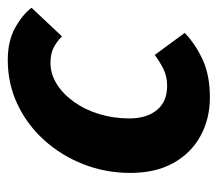

<svg xmlns="http://www.w3.org/2000/svg" viewBox="-53 -495 560 494"><g transform="rotate(-90 227.0 -248.0)"><path d="M223.4 12Q168.2 12 124.3 -12.1Q80.3 -36.1 54.7 -81.7Q29.1 -127.4 29.1 -192.5Q29.1 -256.8 51.6 -313.8Q74.1 -370.8 113.7 -414.6Q153.3 -458.4 206 -483.2Q258.7 -508 319.6 -508Q368.3 -508 402.2 -489.2Q436.1 -470.4 454.1 -446.9L380.4 -368.6Q366.1 -382.8 350.6 -390.4Q335.1 -398.1 312.5 -398.1Q283.4 -398.1 257.5 -381.8Q231.7 -365.4 211.8 -337.5Q191.8 -309.6 180.6 -273Q169.3 -236.4 169.3 -195.4Q169.3 -150.4 191 -124.2Q212.6 -98 253.2 -98Q278 -98 297.7 -108.1Q317.4 -118.2 332.6 -129.9L389.4 -52.7Q359.7 -24.4 319.7 -6.2Q279.7 12 223.4 12Z"/></g></svg>

Font: Source Sans 3 VF
Style: Italic
Weight: 200
Italic angle: -11°
Designer: Paul D. Hunt
Foundry: Adobe Systems Incorporated
Version: Version 3.042;hotconv 1.0.118;makeotfexe 2.5.65603